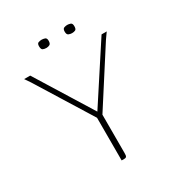

<svg xmlns="http://www.w3.org/2000/svg" viewBox="-140 -649 685 741"><g transform="rotate(-30 203.0 -279.0)"><path d="M188 0V-190L36 -435L19 -460H46L201 -210L364 -460H387L368 -433L212 -190V-20Q212 -14 211.5 -9.5Q211 -5 208.5 -2.5Q206 0 200 0ZM268 -521Q261 -521 253.5 -524Q246 -527 246 -540Q246 -553 253.5 -555.5Q261 -558 267 -558Q274 -558 281.5 -555.5Q289 -553 289 -540Q289 -527 283 -524Q277 -521 268 -521ZM154 -521Q145 -521 138.5 -524Q132 -527 132 -541Q132 -553 139 -555.5Q146 -558 153 -558Q160 -558 167.5 -555.5Q175 -553 175 -541Q175 -528 168.5 -524.5Q162 -521 154 -521Z"/></g></svg>

Font: Genos Thin
Style: Regular
Weight: 100
Designer: Robert E. Leuschke
Foundry: Robert E. Leuschke
Version: Version 1.010